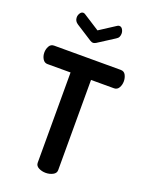

<svg xmlns="http://www.w3.org/2000/svg" viewBox="-177 -1061 876 1146"><g transform="rotate(20 261.5 -487.5)"><path d="M262 0Q237 0 217 -10.5Q197 -21 197 -41V-614H50Q31 -614 20 -632Q9 -650 9 -673Q9 -694 19 -712.5Q29 -731 50 -731H473Q495 -731 504.5 -712.5Q514 -694 514 -673Q514 -650 503.5 -632Q493 -614 473 -614H327V-41Q327 -21 306.5 -10.5Q286 0 262 0ZM262 -826Q254 -826 244 -832L141 -898Q130 -905 124.5 -914.5Q119 -924 119 -936Q119 -950 127 -962.5Q135 -975 147 -975Q153 -975 159 -971L262 -905L364 -971Q371 -975 376 -975Q389 -975 396.5 -962.5Q404 -950 404 -936Q404 -924 399.5 -914.5Q395 -905 383 -898L280 -832Q269 -826 262 -826Z"/></g></svg>

Font: Dosis
Style: Bold
Weight: 700
Designer: EdgarTolentino, PabloImpallari, IginoMarini
Foundry: EdgarTolentino, PabloImpallari, IginoMarini
Version: Version 3.001; ttfautohint (v1.8.2)